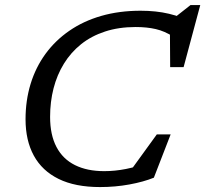

<svg xmlns="http://www.w3.org/2000/svg" viewBox="-20 -748 832 778"><path d="M576.5 -88 499.5 -43.5 615.5 -203.5H671.5L603.5 -28Q561.5 -11 504.2 -0.5Q447 10 385.5 10Q284.5 10 217.5 -23Q150.5 -56 117 -117.5Q83.5 -179 83.5 -264.5Q83.5 -341 104 -408Q124.5 -475 164.2 -529.5Q204 -584 260.8 -623.2Q317.5 -662.5 390.2 -683.5Q463 -704.5 549.5 -704.5Q581 -704.5 609.8 -701.5Q638.5 -698.5 664.8 -692.2Q691 -686 715 -677L686.5 -676L752 -727.5H791.5L724 -476H669.5L668.5 -630.5L683 -599Q647 -622 611 -630.2Q575 -638.5 529.5 -638.5Q461 -638.5 405.5 -620.2Q350 -602 308.5 -568.8Q267 -535.5 239 -490Q211 -444.5 197 -390Q183 -335.5 183 -274.5Q183 -201.5 208.8 -152.5Q234.5 -103.5 283.8 -79Q333 -54.5 402 -54.5Q445.5 -54.5 489.8 -63.2Q534 -72 576.5 -88Z"/></svg>

Font: Newsreader 10pt
Style: Italic
Weight: 400
Italic angle: -17°
Version: Version 1.003